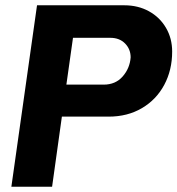

<svg xmlns="http://www.w3.org/2000/svg" viewBox="-20 -706 671 726"><path d="M631 -511Q631 -441 601 -385Q571 -329 516.5 -297Q462 -265 391 -265H214L177 0H23L120 -686H450Q502 -686 543 -663.5Q584 -641 607.5 -601Q631 -561 631 -511ZM256 -563 231 -386H372Q417 -386 444 -417Q471 -448 474 -489Q474 -520 453 -541.5Q432 -563 397 -563Z"/></svg>

Font: Chivo
Style: Bold Italic
Weight: 700
Italic angle: -8.05°
Designer: Hector Gatti
Foundry: Omnibus-Type
Version: Version 1.007